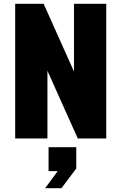

<svg xmlns="http://www.w3.org/2000/svg" viewBox="-20 -730 640 1012"><path d="M60 0V-710H210L370 -353V-710H540V0H390L230 -357V0ZM218 262 284 172H236V46H382V158L304 262Z"/></svg>

Font: Geist Mono UltraBlack
Style: Regular
Weight: 900
Monospace: yes
Designer: Basement.studio, Andrés Briganti, Mateo Zaragoza
Foundry: Basement.studio, Vercel, Andrés Briganti, Guido Ferreyra, Mateo Zaragoza
Version: Version 1.400; ttfautohint (v1.8.4.7-5d5b)